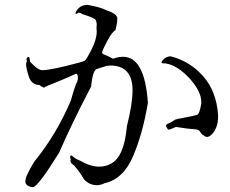

<svg xmlns="http://www.w3.org/2000/svg" viewBox="-20 -769 942 788"><path d="M115 -1Q135 -1 223 -143Q273 -259 354 -414L355 -421L354 -416Q361 -481 377.5 -486Q394 -491 419 -499L433 -500Q524 -500 524 -398Q524 -343 501 -252Q490 -125 435 -97Q413 -85 387 -85Q351 -85 308 -110Q291 -116 279 -127Q275 -131 272 -131Q268 -131 268 -123L269 -116L271 -118L269 -108Q269 -100 284 -90Q310 -60 324 -34Q346 -9 378 -9Q393 -9 409 -17Q486 -34 526 -127.5Q566 -221 587 -347Q574 -536 485 -536Q466 -536 444 -528Q413 -544 408 -545Q403 -546 400 -551L399 -553Q399 -561 420 -600.5Q441 -640 454 -645Q461 -673 461.5 -692.5Q462 -712 419 -726Q389 -741 339 -749Q304 -749 289 -715Q291 -712 294 -712Q296 -712 298.5 -714.5Q301 -717 304 -717Q310 -717 318 -711Q366 -696 371.5 -688.5Q377 -681 377 -666L376 -654L377 -640Q377 -608 356 -566.5Q335 -525 328 -520Q321 -515 250 -498Q179 -481 156 -481H154Q140 -481 121.5 -498Q103 -515 103 -517V-518Q101 -535 99 -535H98Q89 -534 89 -527Q89 -523 91 -518Q87 -514 87 -504Q87 -490 98 -455.5Q109 -421 142 -420Q149 -414 160 -409Q172 -417 210 -431Q262 -452 293 -467Q300 -462 300 -451Q300 -444 297 -434Q289 -422 271 -357Q213 -219 121 -106Q84 -46 84 -25Q84 -9 103 -3Q109 -1 115 -1ZM830 -207Q841 -207 855 -224Q875 -250 875 -290V-298Q868 -395 813.5 -456.5Q759 -518 680 -538Q660 -537 648 -522Q643 -516 643 -513Q643 -509 652 -509H658Q708 -502 760 -445Q806 -393 806 -351V-343Q799 -302 789.5 -298Q780 -294 710 -281Q708 -281 699 -278Q682 -266 671.5 -262.5Q661 -259 661 -251L662 -250Q668 -237 672 -237Q678 -237 702 -248Q760 -239 778.5 -238.5Q797 -238 801 -228Q811 -214 815 -214H816Q822 -207 830 -207Z"/></svg>

Font: Xiaobo Songti 小帛宋体
Style: Regular
Weight: 400
Version: Version 1.501;March 17, 2024;FontCreator 14.0.0.2814 64-bit